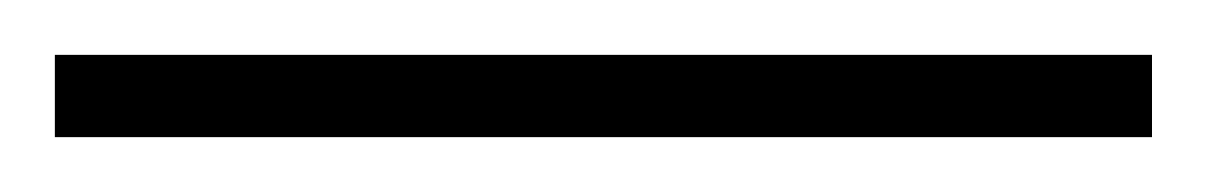

<svg xmlns="http://www.w3.org/2000/svg" viewBox="-30 20 440 70"><path d="M-10 40H390V70H-10Z"/></svg>

Font: Thasadith
Style: Regular
Weight: 400
Designer: Cadson Demak Co.,Ltd.
Foundry: Cadson Demak Co.,Ltd.
Version: Version 1.000; ttfautohint (v1.6)